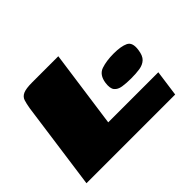

<svg xmlns="http://www.w3.org/2000/svg" viewBox="-103 -633 805 805"><g transform="rotate(-45 299.5 -230.0)"><path d="M306 -460 258 -116H555L539 0H13L67 -390Q71 -414 76 -429.5Q81 -445 97.5 -452.5Q114 -460 151 -460ZM367 -241Q373 -283 404 -293.5Q435 -304 478 -304Q521 -304 544.5 -293Q568 -282 562 -241Q558 -211 544 -198Q530 -185 508 -181.5Q486 -178 456 -178Q427 -178 405.5 -181.5Q384 -185 373.5 -198Q363 -211 367 -241Z"/></g></svg>

Font: Genos Black
Style: Italic
Weight: 900
Italic angle: -8°
Version: Version 1.010